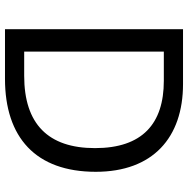

<svg xmlns="http://www.w3.org/2000/svg" viewBox="-12 -742 754 770"><g transform="rotate(90 365.0 -357.0)"><path d="M669 -364C669 -593 532 -714 317 -714H97V0H296C531 0 669 -123 669 -364ZM574 -361C574 -173 477 -77 284 -77H187V-637H304C476 -637 574 -551 574 -361Z"/></g></svg>

Font: Noto Sans EgyptHiero
Style: Regular
Weight: 400
Designer: Monotype Design Team
Foundry: Monotype Imaging Inc.
Version: Version 2.002